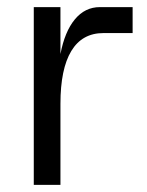

<svg xmlns="http://www.w3.org/2000/svg" viewBox="-20 -520 413 540"><path d="M150 -500V-368Q162 -431 190.5 -465.5Q219 -500 261 -500H353V-427H271Q211 -427 180.5 -376.5Q150 -326 150 -228V0H75V-500Z"/></svg>

Font: MedMera Sans
Style: Regular
Weight: 400
Designer: Kasper Nordkvist
Foundry: UNCUT.wtf
Version: Version 1.300